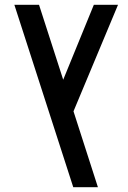

<svg xmlns="http://www.w3.org/2000/svg" viewBox="-20 -582 536 802"><path d="M287 -117 389 200H286L40 -562H143L244 -249L372 -562H473Z"/></svg>

Font: Assistant SemiBold
Style: Regular
Weight: 600
Designer: Hebrew By Ben Nathan, Latin by Paul Hunt
Version: Version 2.001; ttfautohint (v1.6)